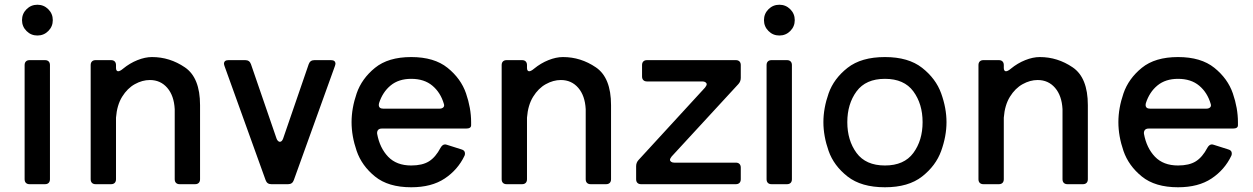

<svg xmlns="http://www.w3.org/2000/svg" viewBox="-20 -778 5291 811"><path d="M73 -693Q73 -720 92 -739Q111 -758 138 -758Q165 -758 184 -739Q203 -720 203 -693Q203 -666 184 -647Q165 -628 138 -628Q111 -628 92 -647Q73 -666 73 -693ZM170 0H105Q95 0 89.5 -5.5Q84 -11 84 -21V-503Q84 -513 89.5 -518.5Q95 -524 105 -524H170Q180 -524 185.5 -518.5Q191 -513 191 -503V-21Q191 -11 185.5 -5.5Q180 0 170 0Z M825 -334V-21Q825 -11 819.5 -5.5Q814 0 804 0H739Q729 0 723.5 -5.5Q718 -11 718 -21V-317Q715 -374 686.5 -407Q658 -440 613 -440Q581 -440 549.5 -422.5Q518 -405 496 -369.5Q474 -334 470 -281V-21Q470 -11 464.5 -5.5Q459 0 449 0H384Q374 0 368.5 -5.5Q363 -11 363 -21V-503Q363 -513 368.5 -518.5Q374 -524 384 -524H449Q459 -524 464.5 -518.5Q470 -513 470 -503V-491Q470 -484 472.5 -480.5Q475 -477 479 -477Q487 -477 500 -488Q528 -511 560.5 -524Q593 -537 622 -537Q697 -537 761 -493.5Q825 -450 825 -334Z M1162 -179Q1171 -179 1176 -193L1284 -507Q1290 -524 1308 -524H1378Q1397 -524 1397 -508L1395 -500L1221 -17Q1215 0 1197 0H1126Q1108 0 1102 -17L928 -500L926 -508Q926 -524 945 -524H1016Q1034 -524 1040 -507L1148 -193Q1150 -187 1154 -183Q1158 -179 1162 -179Z M1949 -235H1593Q1582 -235 1577 -229Q1572 -223 1573 -213Q1584 -153 1619.5 -116Q1655 -79 1717 -79Q1764 -79 1792 -96.5Q1820 -114 1841 -154Q1849 -168 1860 -168Q1863 -168 1869 -166L1929 -147Q1944 -143 1944 -130Q1944 -123 1942 -120Q1914 -61 1858.5 -24Q1803 13 1717 13Q1620 13 1564 -32.5Q1508 -78 1486.5 -140.5Q1465 -203 1465 -262Q1465 -321 1486.5 -383.5Q1508 -446 1564 -491.5Q1620 -537 1717 -537Q1814 -537 1870.5 -491.5Q1927 -446 1948.5 -383.5Q1970 -321 1970 -262V-249Q1970 -235 1949 -235ZM1581 -342Q1580 -339 1580 -335Q1580 -319 1599 -319H1836Q1847 -319 1852.5 -324.5Q1858 -330 1855 -339Q1841 -387 1806.5 -416Q1772 -445 1717 -445Q1664 -445 1630 -417Q1596 -389 1581 -342Z M2561 -334V-21Q2561 -11 2555.5 -5.5Q2550 0 2540 0H2475Q2465 0 2459.5 -5.5Q2454 -11 2454 -21V-317Q2451 -374 2422.5 -407Q2394 -440 2349 -440Q2317 -440 2285.5 -422.5Q2254 -405 2232 -369.5Q2210 -334 2206 -281V-21Q2206 -11 2200.5 -5.5Q2195 0 2185 0H2120Q2110 0 2104.5 -5.5Q2099 -11 2099 -21V-503Q2099 -513 2104.5 -518.5Q2110 -524 2120 -524H2185Q2195 -524 2200.5 -518.5Q2206 -513 2206 -503V-491Q2206 -484 2208.5 -480.5Q2211 -477 2215 -477Q2223 -477 2236 -488Q2264 -511 2296.5 -524Q2329 -537 2358 -537Q2433 -537 2497 -493.5Q2561 -450 2561 -334Z M2713 -524H3088Q3098 -524 3103.5 -518.5Q3109 -513 3109 -503V-449Q3109 -434 3099 -423L2817 -117Q2810 -108 2810 -103Q2810 -98 2815 -94.5Q2820 -91 2828 -91H3088Q3098 -91 3103.5 -85.5Q3109 -80 3109 -70V-21Q3109 -11 3103.5 -5.5Q3098 0 3088 0H2688Q2678 0 2672.5 -5.5Q2667 -11 2667 -21V-76Q2667 -91 2677 -102L2958 -408Q2965 -417 2965 -422Q2965 -427 2960 -430.5Q2955 -434 2947 -434H2713Q2703 -434 2697.5 -439.5Q2692 -445 2692 -455V-503Q2692 -513 2697.5 -518.5Q2703 -524 2713 -524Z M3207 -693Q3207 -720 3226 -739Q3245 -758 3272 -758Q3299 -758 3318 -739Q3337 -720 3337 -693Q3337 -666 3318 -647Q3299 -628 3272 -628Q3245 -628 3226 -647Q3207 -666 3207 -693ZM3304 0H3239Q3229 0 3223.5 -5.5Q3218 -11 3218 -21V-503Q3218 -513 3223.5 -518.5Q3229 -524 3239 -524H3304Q3314 -524 3319.5 -518.5Q3325 -513 3325 -503V-21Q3325 -11 3319.5 -5.5Q3314 0 3304 0Z M3458 -262Q3458 -321 3480 -383.5Q3502 -446 3560 -491.5Q3618 -537 3718 -537Q3817 -537 3875 -491.5Q3933 -446 3955.5 -383.5Q3978 -321 3978 -262Q3978 -203 3955.5 -140.5Q3933 -78 3875 -32.5Q3817 13 3718 13Q3618 13 3560 -32.5Q3502 -78 3480 -140.5Q3458 -203 3458 -262ZM3877 -262Q3877 -339 3838 -392Q3799 -445 3718 -445Q3637 -445 3598 -392Q3559 -339 3559 -262Q3559 -185 3598 -132Q3637 -79 3718 -79Q3799 -79 3838 -132Q3877 -185 3877 -262Z M4575 -334V-21Q4575 -11 4569.5 -5.5Q4564 0 4554 0H4489Q4479 0 4473.5 -5.5Q4468 -11 4468 -21V-317Q4465 -374 4436.5 -407Q4408 -440 4363 -440Q4331 -440 4299.5 -422.5Q4268 -405 4246 -369.5Q4224 -334 4220 -281V-21Q4220 -11 4214.5 -5.5Q4209 0 4199 0H4134Q4124 0 4118.5 -5.5Q4113 -11 4113 -21V-503Q4113 -513 4118.5 -518.5Q4124 -524 4134 -524H4199Q4209 -524 4214.5 -518.5Q4220 -513 4220 -503V-491Q4220 -484 4222.5 -480.5Q4225 -477 4229 -477Q4237 -477 4250 -488Q4278 -511 4310.5 -524Q4343 -537 4372 -537Q4447 -537 4511 -493.5Q4575 -450 4575 -334Z M5188 -235H4832Q4821 -235 4816 -229Q4811 -223 4812 -213Q4823 -153 4858.5 -116Q4894 -79 4956 -79Q5003 -79 5031 -96.5Q5059 -114 5080 -154Q5088 -168 5099 -168Q5102 -168 5108 -166L5168 -147Q5183 -143 5183 -130Q5183 -123 5181 -120Q5153 -61 5097.5 -24Q5042 13 4956 13Q4859 13 4803 -32.5Q4747 -78 4725.5 -140.5Q4704 -203 4704 -262Q4704 -321 4725.5 -383.5Q4747 -446 4803 -491.5Q4859 -537 4956 -537Q5053 -537 5109.5 -491.5Q5166 -446 5187.5 -383.5Q5209 -321 5209 -262V-249Q5209 -235 5188 -235ZM4820 -342Q4819 -339 4819 -335Q4819 -319 4838 -319H5075Q5086 -319 5091.5 -324.5Q5097 -330 5094 -339Q5080 -387 5045.5 -416Q5011 -445 4956 -445Q4903 -445 4869 -417Q4835 -389 4820 -342Z"/></svg>

Font: Shippori Antique B1
Style: Regular
Weight: 400
Designer: FONTDASU
Foundry: FONTDASU / Google Inc. / but / Adobe
Version: Version 2.001